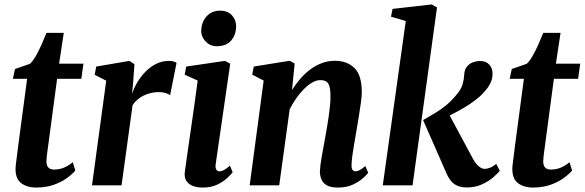

<svg xmlns="http://www.w3.org/2000/svg" viewBox="-20 -834 2631 864"><path d="M197.5 -183.5Q195 -166 193.2 -152.5Q191.5 -139 190.2 -128Q189 -117 189 -107Q189 -89 197.8 -80Q206.5 -71 223 -71Q248.5 -71 269.2 -80.2Q290 -89.5 307.5 -104L319 -66.5Q305 -50 280.5 -32.2Q256 -14.5 221.2 -2.2Q186.5 10 140.5 10Q103 10 76.2 -9.2Q49.5 -28.5 50 -75Q50 -79 50.5 -85.2Q51 -91.5 52.5 -103Q54 -114.5 56.2 -132.8Q58.5 -151 62 -178.5L102 -479.5H38L47.5 -523.5L115 -547Q128 -559 141.8 -583.2Q155.5 -607.5 167.8 -635.2Q180 -663 189 -686H267L246 -547.5H355.5L346 -479.5H237Z M394 0 458 -471 406 -497.5 413 -534.5 562 -560 585 -545 578.5 -455 574 -410.5Q582.5 -437.5 598.2 -464Q614 -490.5 635.5 -512.2Q657 -534 683.5 -547Q710 -560 740.5 -560Q752.5 -560 761.5 -557.2Q770.5 -554.5 774.5 -551.5L745.5 -405.5Q741.5 -409.5 727.8 -414.5Q714 -419.5 693 -419.5Q676 -419.5 659 -415.5Q642 -411.5 626.5 -404Q611 -396.5 598.2 -385.5Q585.5 -374.5 576.5 -360.5L527 0Z M893 10Q865.5 10 846.2 2Q827 -6 818 -21.2Q809 -36.5 811.5 -58.5Q814 -78 818.5 -109.5Q823 -141 828.8 -181.8Q834.5 -222.5 841.5 -269.5Q848.5 -316.5 855.5 -367.8Q862.5 -419 869.5 -471.5L811 -498L818 -534.5L992 -560L1016 -547.5L951 -98.5Q948 -80.5 952.8 -71.8Q957.5 -63 967 -63Q976.5 -63 987.2 -68.5Q998 -74 1014.5 -88.5L1027 -59Q1020.5 -50 1003.2 -33.5Q986 -17 958.2 -3.5Q930.5 10 893 10ZM955.5 -626Q925.5 -626 905 -647.8Q884.5 -669.5 885.5 -699Q887.5 -735.5 910 -760.8Q932.5 -786 971 -786Q1005 -786 1024 -764.8Q1043 -743.5 1042.5 -716Q1042.5 -678 1020.5 -652Q998.5 -626 955.5 -626Z M1294 -429Q1311 -456 1331.8 -480Q1352.5 -504 1377 -522Q1401.5 -540 1429 -550.2Q1456.5 -560.5 1486.5 -560.5Q1541.5 -560.5 1574.8 -528.2Q1608 -496 1608 -419.5Q1608 -401 1603.8 -370.5Q1599.5 -340 1594.2 -306.8Q1589 -273.5 1584 -246Q1580 -221 1575 -192.8Q1570 -164.5 1566.2 -138.2Q1562.5 -112 1562 -92.5Q1561.5 -75 1566.8 -69Q1572 -63 1578.5 -63Q1587.5 -63 1598 -68.2Q1608.5 -73.5 1624 -86.5L1637 -56.5Q1631.5 -48.5 1613.8 -32.5Q1596 -16.5 1567.8 -3.2Q1539.5 10 1501 10Q1468.5 10 1451 0Q1433.5 -10 1426.5 -26.5Q1419.5 -43 1419.5 -63Q1420 -75 1422.2 -92.8Q1424.5 -110.5 1428.2 -132Q1432 -153.5 1436.2 -175.8Q1440.5 -198 1444 -218.5Q1447.5 -239.5 1451.8 -263.5Q1456 -287.5 1459.5 -312.2Q1463 -337 1465.2 -360.2Q1467.5 -383.5 1467 -403.5Q1467 -431 1462.2 -446.2Q1457.5 -461.5 1447.5 -467.5Q1437.5 -473.5 1421.5 -473.5Q1404.5 -473.5 1385.8 -463Q1367 -452.5 1348.5 -434Q1330 -415.5 1313.2 -391.8Q1296.5 -368 1283.5 -342L1236.5 0H1103.5L1166.5 -471.5L1115 -498L1122 -534.5L1283.5 -560.5L1306 -548Z M1702.5 0 1806 -739.5 1739.5 -759 1746.5 -794 1922.5 -814 1946.5 -800.5 1836.5 0ZM2081.5 9.5Q2057.5 9.5 2040 2.5Q2022.5 -4.5 2010.8 -18.2Q1999 -32 1990 -52L1884 -293.5Q1911.5 -309.5 1937.2 -324.8Q1963 -340 1988.5 -361Q2014 -382 2040 -415Q2056 -434.5 2062 -455.8Q2068 -477 2069 -498Q2070 -521 2081.2 -534.5Q2092.5 -548 2108.8 -553.8Q2125 -559.5 2140 -559.5Q2167.5 -559.5 2181.8 -543.2Q2196 -527 2196.5 -504.5Q2197 -481.5 2188 -462.5Q2179 -443.5 2166.5 -429Q2149.5 -407.5 2124.2 -387.5Q2099 -367.5 2070.2 -350.5Q2041.5 -333.5 2014.2 -319.8Q1987 -306 1965 -296.5L1988.5 -342.5L2108.5 -119Q2121 -96.5 2134.8 -85.2Q2148.5 -74 2161 -74Q2170.5 -74 2184.8 -79.2Q2199 -84.5 2213 -96.5L2229 -66Q2220 -53.5 2199 -35.5Q2178 -17.5 2148 -4Q2118 9.5 2081.5 9.5Z M2433 -183.5Q2430.5 -166 2428.8 -152.5Q2427 -139 2425.8 -128Q2424.5 -117 2424.5 -107Q2424.5 -89 2433.2 -80Q2442 -71 2458.5 -71Q2484 -71 2504.8 -80.2Q2525.5 -89.5 2543 -104L2554.5 -66.5Q2540.5 -50 2516 -32.2Q2491.5 -14.5 2456.8 -2.2Q2422 10 2376 10Q2338.5 10 2311.8 -9.2Q2285 -28.5 2285.5 -75Q2285.5 -79 2286 -85.2Q2286.5 -91.5 2288 -103Q2289.5 -114.5 2291.8 -132.8Q2294 -151 2297.5 -178.5L2337.5 -479.5H2273.5L2283 -523.5L2350.5 -547Q2363.5 -559 2377.2 -583.2Q2391 -607.5 2403.2 -635.2Q2415.5 -663 2424.5 -686H2502.5L2481.5 -547.5H2591L2581.5 -479.5H2472.5Z"/></svg>

Font: Merriweather 36pt
Style: Bold Italic
Weight: 700
Italic angle: -7.8°
Version: Version 2.101